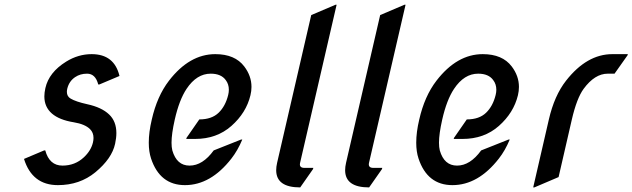

<svg xmlns="http://www.w3.org/2000/svg" viewBox="-20 -777 2688 816"><path d="M82 -101.6Q82 -101.6 167.5 -137.7H172.4Q189.9 -73.2 245.6 -73.2Q298.8 -73.2 336.4 -108.4Q366.7 -136.7 375 -171.4Q377.4 -181.6 377.4 -190.9Q377.4 -213.4 362.8 -228Q341.3 -249.5 293.5 -257.3Q232.4 -267.1 200.7 -294.4Q168.5 -322.3 168.5 -367.2Q168.5 -383.3 172.9 -402.8Q188 -469.7 261.2 -515.1Q312.5 -546.9 369.6 -546.9Q465.8 -546.9 487.8 -454.1L402.3 -418H397.5Q385.7 -463.9 350.1 -463.9Q320.8 -463.9 299.3 -449.2Q273.9 -432.1 266.1 -400.9Q264.2 -393.1 264.2 -386.7Q264.2 -367.2 280.3 -357.9Q302.7 -344.7 351.1 -334Q412.1 -320.8 443.8 -290.5Q474.6 -261.2 474.6 -211.4Q474.6 -190.9 469.2 -166Q455.6 -103 385.3 -44.9Q318.8 9.8 226.1 9.8Q116.7 9.8 82 -101.6Z M1009.8 -184.1Q990.2 -137.2 963.4 -103Q875.5 9.8 766.1 9.8Q659.7 9.8 622.1 -103Q612.3 -132.3 612.3 -170.4Q612.3 -215.3 625 -268.6Q647.5 -368.2 698.2 -434.1Q785.2 -546.9 895 -546.9Q978.5 -546.9 1018.1 -494.6Q1048.8 -454.1 1048.8 -407.7Q1048.8 -390.1 1044.4 -372.1Q1026.4 -297.4 963.4 -241.7Q900.9 -186.5 809.1 -186.5H771.5L772.9 -191.4L827.1 -269.5Q879.9 -269.5 909.2 -297.9Q938 -325.7 949.7 -373Q952.6 -384.8 952.6 -395.5Q952.6 -419.4 939.5 -436.5Q919.9 -463.9 875.5 -463.9Q815.9 -463.9 772.9 -399.4Q741.7 -352.5 722.7 -268.6Q709 -208 709 -170.4Q709 -151.4 712.4 -137.7Q731 -73.2 785.6 -73.2Q841.3 -73.2 888.2 -137.7L1004.9 -184.1Z M1255.9 19.5Q1153.8 19.5 1153.8 -53.7Q1153.8 -67.9 1157.7 -85L1302.7 -712.9L1405.8 -756.8H1410.6L1255.4 -85Q1250.5 -63.5 1273.9 -63.5H1311.5L1310.5 -58.6Z M1548.8 19.5Q1446.8 19.5 1446.8 -53.7Q1446.8 -67.9 1450.7 -85L1595.7 -712.9L1698.7 -756.8H1703.6L1548.3 -85Q1543.5 -63.5 1566.9 -63.5H1604.5L1603.5 -58.6Z M2146.5 -184.1Q2127 -137.2 2100.1 -103Q2012.2 9.8 1902.8 9.8Q1796.4 9.8 1758.8 -103Q1749 -132.3 1749 -170.4Q1749 -215.3 1761.7 -268.6Q1784.2 -368.2 1835 -434.1Q1921.9 -546.9 2031.7 -546.9Q2115.2 -546.9 2154.8 -494.6Q2185.5 -454.1 2185.5 -407.7Q2185.5 -390.1 2181.2 -372.1Q2163.1 -297.4 2100.1 -241.7Q2037.6 -186.5 1945.8 -186.5H1908.2L1909.7 -191.4L1963.9 -269.5Q2016.6 -269.5 2045.9 -297.9Q2074.7 -325.7 2086.4 -373Q2089.4 -384.8 2089.4 -395.5Q2089.4 -419.4 2076.2 -436.5Q2056.6 -463.9 2012.2 -463.9Q1952.6 -463.9 1909.7 -399.4Q1878.4 -352.5 1859.4 -268.6Q1845.7 -208 1845.7 -170.4Q1845.7 -151.4 1849.1 -137.7Q1867.7 -73.2 1922.4 -73.2Q1978 -73.2 2024.9 -137.7L2141.6 -184.1Z M2246.1 19.5 2312.5 -268.6Q2335.9 -370.6 2385.7 -434.1Q2474.1 -546.9 2582.5 -546.9H2648.4L2647 -542L2591.8 -463.9H2563Q2507.8 -463.9 2460.4 -399.4Q2431.2 -359.4 2410.2 -268.6L2354 -24.4L2251 19.5Z"/></svg>

Font: Nova Script
Style: Regular
Weight: 400
Italic angle: -13°
Version: Version 2.001